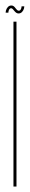

<svg xmlns="http://www.w3.org/2000/svg" viewBox="-32 -679 108 699"><path d="M17 0V-600H28V0ZM35.5 -630Q30.5 -630 26.8 -632.8Q23 -635.5 20 -639.5Q17 -643.5 14.2 -646.2Q11.5 -649 8.5 -649Q5.5 -649 3.2 -646.8Q1 -644.5 -0.2 -640.8Q-1.5 -637 -1.5 -633H-11.5Q-11.5 -636.5 -10.5 -640.2Q-9.5 -644 -7.8 -647.2Q-6 -650.5 -3.5 -653.2Q-1 -656 2.2 -657.5Q5.5 -659 9.5 -659Q14.5 -659 18 -656.2Q21.5 -653.5 24.2 -649.5Q27 -645.5 30 -642.8Q33 -640 36.5 -640Q39.5 -640 41.8 -642.2Q44 -644.5 45.2 -648.2Q46.5 -652 46.5 -656H56.5Q56.5 -652.5 55.5 -648.8Q54.5 -645 52.8 -641.8Q51 -638.5 48.5 -635.8Q46 -633 42.8 -631.5Q39.5 -630 35.5 -630Z"/></svg>

Font: Anybody UltraCondensed Thin
Style: Regular
Weight: 100
Width: 1
Designer: Tyler Finck
Foundry: Etcetera Type Company
Version: Version 1.110